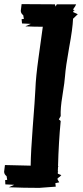

<svg xmlns="http://www.w3.org/2000/svg" viewBox="-39 -789 404 933"><path d="M30 109 -13 107 -14 86 -4 85 -7 67Q-19 58 -19 45Q-19 46 -15 13L110 16Q111 -54 120 -170Q131 -310 133 -356Q135 -414 148 -507Q159 -583 169 -659Q126 -659 84 -661L111 -673L68 -675L66 -696L77 -697L74 -715Q62 -724 62 -737Q62 -736 66 -769L228 -768L231 -757L237 -768H331Q328 -759 317 -745V-742L324 -737L317 -736V-730L339 -720Q332 -713 316 -698Q314 -649 297 -558Q280 -463 277 -419Q276 -397 264 -322Q254 -262 256 -225L247 -209L256 -201Q246 -99 243 19H246L243 22L242 43L244 45L242 46V55L259 62Q253 70 241 77V84Q241 85 249 97L230 101L232 118Q151 124 153 124Q77 124 4 121Z"/></svg>

Font: Ode an Erik AH
Style: Regular
Weight: 400
Designer: Andreas Höfeld
Foundry: Fontgrube AH
Version: Version 2.00